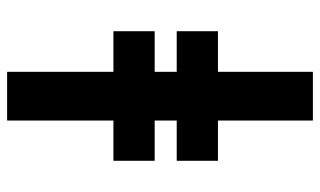

<svg xmlns="http://www.w3.org/2000/svg" viewBox="-200 -700 900 540"><g transform="rotate(-90 250.0 -430.0)"><path d="M181 -445V-383H67.8V-267H181V0H318V-267H432.2V-383H318V-445H432.2V-561H318V-860H181V-561H67.8V-445Z"/></g></svg>

Font: Hussar
Style: BdSuprExt
Weight: 700
Foundry: Cannot Into Space Fonts
Version: Version 2.00